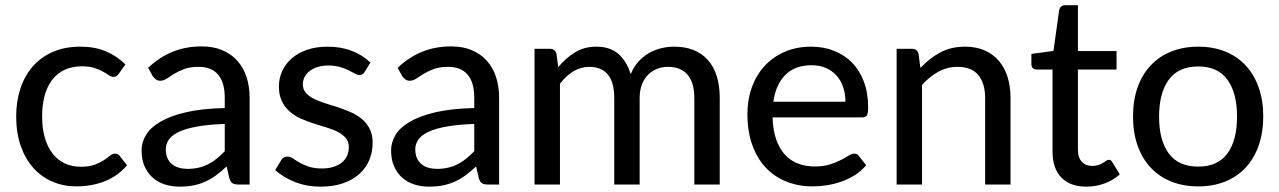

<svg xmlns="http://www.w3.org/2000/svg" viewBox="-20 -690 4784 718"><path d="M424 -414Q420 -408.5 415.8 -405.5Q411.5 -402.5 404 -402.5Q396 -402.5 387 -408.8Q378 -415 365 -422.2Q352 -429.5 333 -435.8Q314 -442 286.5 -442Q250 -442 222 -429Q194 -416 175.2 -391.5Q156.5 -367 147 -332.5Q137.5 -298 137.5 -254.5Q137.5 -209.5 147.8 -174.5Q158 -139.5 176.8 -115.5Q195.5 -91.5 222.2 -79Q249 -66.5 282 -66.5Q314 -66.5 334.5 -74.2Q355 -82 368.5 -91Q382 -100 391.2 -107.8Q400.5 -115.5 410 -115.5Q422 -115.5 428 -106.5L455 -72Q437.5 -51 416 -36Q394.5 -21 370 -11.5Q345.5 -2 319 2.5Q292.5 7 265 7Q217.5 7 176.5 -10.5Q135.5 -28 105.2 -61.5Q75 -95 57.8 -143.8Q40.5 -192.5 40.5 -254.5Q40.5 -311 56.2 -358.8Q72 -406.5 102.5 -441.5Q133 -476.5 177.8 -496Q222.5 -515.5 280.5 -515.5Q335 -515.5 376.2 -498Q417.5 -480.5 449 -449Z M871.5 0Q857.5 0 850 -4.5Q842.5 -9 838 -22L827.5 -67.5Q808 -49.5 789 -35.2Q770 -21 749.2 -11.5Q728.5 -2 705 3Q681.5 8 652.5 8Q622.5 8 596.5 -0.2Q570.5 -8.5 551.2 -25.5Q532 -42.5 520.8 -67.8Q509.5 -93 509.5 -127.5Q509.5 -157.5 525.8 -185Q542 -212.5 578.8 -234.2Q615.5 -256 674.8 -270Q734 -284 820.5 -286V-324Q820.5 -381.5 795.8 -410.8Q771 -440 723 -440Q690.5 -440 668.8 -431.8Q647 -423.5 631.2 -413.8Q615.5 -404 603.5 -396Q591.5 -388 579.5 -388Q569.5 -388 562.8 -393.2Q556 -398.5 551 -405.5L534 -436.5Q576.5 -476.5 625.8 -496.5Q675 -516.5 734.5 -516.5Q777.5 -516.5 811 -502.5Q844.5 -488.5 867.2 -463.2Q890 -438 901.8 -402.5Q913.5 -367 913.5 -324V0ZM681 -58.5Q703.5 -58.5 722.8 -63Q742 -67.5 758.8 -76Q775.5 -84.5 790.5 -96.8Q805.5 -109 820.5 -124.5V-226.5Q760.5 -224.5 718.5 -217Q676.5 -209.5 650.2 -197.5Q624 -185.5 612 -168.8Q600 -152 600 -132Q600 -112.5 606.2 -98.5Q612.5 -84.5 623.5 -75.8Q634.5 -67 649.2 -62.8Q664 -58.5 681 -58.5Z M1344 -421.5Q1337 -409.5 1324.5 -409.5Q1316.5 -409.5 1306.8 -415Q1297 -420.5 1283.5 -427.2Q1270 -434 1251.2 -439.5Q1232.5 -445 1207 -445Q1185.5 -445 1168 -439.5Q1150.5 -434 1138.2 -424.5Q1126 -415 1119.2 -402.2Q1112.5 -389.5 1112.5 -374.5Q1112.5 -355.5 1123.8 -342.8Q1135 -330 1153.2 -320.8Q1171.5 -311.5 1195 -304.2Q1218.5 -297 1243 -289Q1267.5 -281 1291 -270.8Q1314.5 -260.5 1332.8 -245.5Q1351 -230.5 1362.2 -208.8Q1373.5 -187 1373.5 -156.5Q1373.5 -121 1360.8 -91Q1348 -61 1323.2 -39Q1298.5 -17 1262.5 -4.5Q1226.5 8 1179.5 8Q1126.5 8 1082.8 -9.5Q1039 -27 1009 -54L1031 -90Q1035 -97 1041 -100.8Q1047 -104.5 1056 -104.5Q1065.5 -104.5 1075.5 -97.5Q1085.5 -90.5 1099.8 -82.2Q1114 -74 1134.2 -67Q1154.5 -60 1184.5 -60Q1210 -60 1228.8 -66.5Q1247.5 -73 1260 -83.8Q1272.5 -94.5 1278.5 -109Q1284.5 -123.5 1284.5 -139.5Q1284.5 -160 1273.2 -173.5Q1262 -187 1243.8 -196.5Q1225.5 -206 1202 -213Q1178.5 -220 1153.8 -228Q1129 -236 1105.5 -246.2Q1082 -256.5 1063.8 -272.5Q1045.5 -288.5 1034.2 -311.2Q1023 -334 1023 -367Q1023 -396.5 1035 -423.5Q1047 -450.5 1070.2 -471Q1093.5 -491.5 1127.5 -503.5Q1161.5 -515.5 1205 -515.5Q1255 -515.5 1295.8 -499.8Q1336.5 -484 1365 -456Z M1804.5 0Q1790.5 0 1783 -4.5Q1775.5 -9 1771 -22L1760.5 -67.5Q1741 -49.5 1722 -35.2Q1703 -21 1682.2 -11.5Q1661.5 -2 1638 3Q1614.5 8 1585.5 8Q1555.5 8 1529.5 -0.2Q1503.5 -8.5 1484.2 -25.5Q1465 -42.5 1453.8 -67.8Q1442.5 -93 1442.5 -127.5Q1442.5 -157.5 1458.8 -185Q1475 -212.5 1511.8 -234.2Q1548.5 -256 1607.8 -270Q1667 -284 1753.5 -286V-324Q1753.5 -381.5 1728.8 -410.8Q1704 -440 1656 -440Q1623.5 -440 1601.8 -431.8Q1580 -423.5 1564.2 -413.8Q1548.5 -404 1536.5 -396Q1524.5 -388 1512.5 -388Q1502.5 -388 1495.8 -393.2Q1489 -398.5 1484 -405.5L1467 -436.5Q1509.5 -476.5 1558.8 -496.5Q1608 -516.5 1667.5 -516.5Q1710.5 -516.5 1744 -502.5Q1777.5 -488.5 1800.2 -463.2Q1823 -438 1834.8 -402.5Q1846.5 -367 1846.5 -324V0ZM1614 -58.5Q1636.5 -58.5 1655.8 -63Q1675 -67.5 1691.8 -76Q1708.5 -84.5 1723.5 -96.8Q1738.5 -109 1753.5 -124.5V-226.5Q1693.5 -224.5 1651.5 -217Q1609.5 -209.5 1583.2 -197.5Q1557 -185.5 1545 -168.8Q1533 -152 1533 -132Q1533 -112.5 1539.2 -98.5Q1545.5 -84.5 1556.5 -75.8Q1567.5 -67 1582.2 -62.8Q1597 -58.5 1614 -58.5Z M1979 0V-507.5H2036Q2056 -507.5 2061 -488.5L2067.5 -439Q2095.5 -472.5 2130 -494Q2164.5 -515.5 2210.5 -515.5Q2261.5 -515.5 2293 -487.8Q2324.5 -460 2338.5 -412.5Q2349.5 -439.5 2367 -459Q2384.5 -478.5 2406 -491Q2427.5 -503.5 2451.8 -509.5Q2476 -515.5 2501 -515.5Q2582.5 -515.5 2627 -465.8Q2671.5 -416 2671.5 -323.5V0H2576.5V-323.5Q2576.5 -381 2551.2 -410.5Q2526 -440 2478 -440Q2456.5 -440 2437.2 -432.5Q2418 -425 2403.5 -410.5Q2389 -396 2380.5 -374Q2372 -352 2372 -323.5V0H2277V-323.5Q2277 -382.5 2253.2 -411.2Q2229.5 -440 2183.5 -440Q2152 -440 2124.2 -423.2Q2096.5 -406.5 2074 -377V0Z M3013.5 -515.5Q3059.5 -515.5 3098.5 -500.2Q3137.5 -485 3166 -456Q3194.5 -427 3210.5 -384.8Q3226.5 -342.5 3226.5 -288Q3226.5 -266 3221.8 -258.5Q3217 -251 3204 -251H2869Q2870.5 -204.5 2882.2 -170Q2894 -135.5 2914.2 -112.8Q2934.5 -90 2963 -78.8Q2991.5 -67.5 3026.5 -67.5Q3059.5 -67.5 3083.2 -75Q3107 -82.5 3124.2 -91.5Q3141.5 -100.5 3153.5 -108Q3165.5 -115.5 3174.5 -115.5Q3186.5 -115.5 3192 -106.5L3219 -72Q3201.5 -51 3178.5 -36.2Q3155.5 -21.5 3129 -11.8Q3102.5 -2 3074.2 2.5Q3046 7 3018.5 7Q2966 7 2921.2 -10.8Q2876.5 -28.5 2844 -62.8Q2811.5 -97 2793.2 -147.8Q2775 -198.5 2775 -264.5Q2775 -317.5 2791.5 -363.2Q2808 -409 2838.8 -442.8Q2869.5 -476.5 2913.8 -496Q2958 -515.5 3013.5 -515.5ZM3015 -446Q2952.5 -446 2916.8 -409.8Q2881 -373.5 2872 -309.5H3141.5Q3141.5 -339.5 3133 -364.5Q3124.5 -389.5 3108.2 -407.5Q3092 -425.5 3068.5 -435.8Q3045 -446 3015 -446Z M3333 0V-507.5H3390Q3410 -507.5 3415 -488.5L3422 -436Q3455 -471.5 3495.5 -493.5Q3536 -515.5 3589 -515.5Q3630.5 -515.5 3662.2 -501.5Q3694 -487.5 3715.5 -462.2Q3737 -437 3748 -401.8Q3759 -366.5 3759 -323.5V0H3664V-323.5Q3664 -378.5 3638.5 -409.2Q3613 -440 3561 -440Q3522.5 -440 3489.5 -422Q3456.5 -404 3428 -372.5V0Z M4043 8Q3982 8 3949 -26Q3916 -60 3916 -124V-430H3856.5Q3848 -430 3842.5 -435.2Q3837 -440.5 3837 -450.5V-488.5L3919.5 -499.5L3941 -653Q3943 -661 3948.5 -665.8Q3954 -670.5 3963 -670.5H4011V-499H4155.5V-430H4011V-130.5Q4011 -100 4025.8 -84.8Q4040.5 -69.5 4064.5 -69.5Q4078 -69.5 4088 -73Q4098 -76.5 4105 -81Q4112 -85.5 4117.2 -89Q4122.5 -92.5 4126.5 -92.5Q4131 -92.5 4133.8 -90.5Q4136.5 -88.5 4139.5 -83.5L4167.5 -38Q4143.5 -16 4110.8 -4Q4078 8 4043 8Z M4461 -515.5Q4517 -515.5 4562 -497.2Q4607 -479 4638.5 -445Q4670 -411 4687 -362.8Q4704 -314.5 4704 -254.5Q4704 -194.5 4687 -146Q4670 -97.5 4638.5 -63.5Q4607 -29.5 4562 -11.2Q4517 7 4461 7Q4405 7 4359.8 -11.2Q4314.5 -29.5 4282.8 -63.5Q4251 -97.5 4234 -146Q4217 -194.5 4217 -254.5Q4217 -314.5 4234 -362.8Q4251 -411 4282.8 -445Q4314.5 -479 4359.8 -497.2Q4405 -515.5 4461 -515.5ZM4461 -67Q4534 -67 4570 -116Q4606 -165 4606 -254Q4606 -342.5 4570 -392Q4534 -441.5 4461 -441.5Q4387 -441.5 4350.8 -392Q4314.5 -342.5 4314.5 -254Q4314.5 -165 4350.8 -116Q4387 -67 4461 -67Z"/></svg>

Font: Lato Medium
Style: Regular
Weight: 500
Designer: Lukasz Dziedzic
Foundry: tyPoland Lukasz Dziedzic
Version: Version 2.006; 2014-01-15